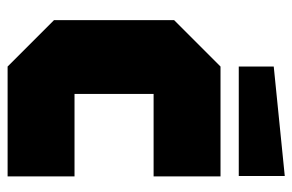

<svg xmlns="http://www.w3.org/2000/svg" viewBox="-152 -617 769 505"><g transform="rotate(90 232.5 -364.5)"><path d="M33 -122V-438L155 -560H444V-384H227V-176H444V0H155ZM155 -608V-700L443 -729V-608Z"/></g></svg>

Font: Tektur SemiCondensed ExtraBold
Style: Regular
Weight: 800
Width: 4
Designer: Adam Jagosz
Foundry: Adam Jagosz
Version: Version 1.005;gftools[0.9.30]